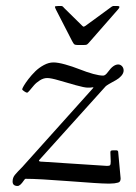

<svg xmlns="http://www.w3.org/2000/svg" viewBox="-20 -607 454 640"><path d="M167 -574Q163.1 -581.8 163.1 -584.4Q163.1 -586.9 173.1 -586.9H185.1Q188 -586.9 190.6 -584Q193.1 -581.1 194.1 -580.1L254.2 -521Q257.1 -518.1 258.8 -518.1Q260.5 -518.1 265.1 -521L345.9 -580.1Q354.5 -586.9 356.9 -586.9H372.1Q377.9 -586.9 377.9 -584.4Q377.9 -581.8 377 -580.2Q376 -578.6 374.4 -576.8Q372.8 -575 372.1 -574L281 -470Q272.7 -460.2 270 -458.6Q267.3 -457 259 -457H239Q231 -457 228 -459Q225.1 -460.9 220 -470.9ZM374 -100.1 382.1 -12Q382.1 -0.5 373.5 1.7Q362.3 4.9 347.9 4.9H335.9Q312.7 4.9 210.2 -3.1Q107.7 -11 64.9 -11Q63.2 -11 59.1 -4.9Q47.1 12.9 38.8 12.9Q22 12.9 22 -2Q22 -14.9 29.8 -24.2Q38.8 -34.9 54 -50L289.1 -312Q289.3 -312.5 290.5 -314Q291.7 -315.4 291.5 -315.9Q291.3 -316.4 287.1 -315.7Q283 -314.9 272.2 -314.9Q261.5 -314.9 232.4 -323Q203.4 -331.1 176.6 -339Q149.9 -346.9 137.5 -346.9Q125 -346.9 112.9 -339.2Q100.8 -331.5 93.1 -322.5Q85.4 -313.5 79.1 -305.8Q72.8 -298.1 70.1 -298.1Q67.4 -298.1 60.7 -302.6Q54 -307.1 54 -309.4Q54 -311.8 59.3 -321Q64.7 -330.3 74.8 -343.5Q85 -356.7 97.4 -369Q109.9 -381.3 126.2 -390.1Q142.6 -398.9 158 -398.9Q173.3 -398.9 197.5 -392.1Q221.7 -385.3 242.7 -377Q298.6 -355 324 -355Q331.3 -355 340.3 -367.7Q357.7 -392.1 374 -392.1Q381.3 -392.1 386.7 -386.4Q392.1 -380.6 392.1 -371.8Q392.1 -363 384.4 -354.2Q376.7 -345.5 367.2 -340.3Q336.9 -324.2 332 -319.1L112.1 -75Q105.7 -68.6 117.7 -68.1H120.1L336.9 -54Q345 -54 347 -56.6Q349.1 -59.3 349.1 -69.1L347.9 -99.1Q347.9 -104 350.6 -105Q353.3 -106 362.1 -106H366.9Q374 -106 374 -100.1Z"/></svg>

Font: Fanwood Text
Style: Italic
Weight: 400
Italic angle: -9°
Version: Version 1.101